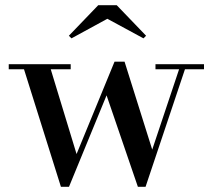

<svg xmlns="http://www.w3.org/2000/svg" viewBox="-20 -706 820 736"><path d="M762 -460V-440.5H689L538 10H508.5L388.5 -340.5L244.5 10H213.5L72 -440.5H13.5V-460H251V-440.5H174.5L273.5 -115.5L419 -469.5H457.5L563.5 -132.5L666.5 -440.5H576V-460ZM254 -559 244 -569 356.5 -686H427.5L540 -569L530 -559L391.5 -634Z"/></svg>

Font: Bodoni Moda 11pt Medium
Style: Regular
Weight: 500
Designer: Owen Earl
Foundry: indestructible type
Version: Version 2.004